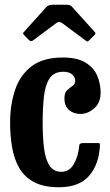

<svg xmlns="http://www.w3.org/2000/svg" viewBox="-20 -775 464 808"><path d="M22.5 -258.5Q22.5 -333.5 43.2 -396Q64 -458.5 112.5 -495.8Q161 -533 244.5 -533Q304.5 -533 339.2 -512Q374 -491 388.8 -457.2Q403.5 -423.5 403.5 -385.5Q403.5 -342.5 376.5 -319Q349.5 -295.5 318.5 -295.5Q289.5 -295.5 270.2 -312.2Q251 -329 251 -361Q251 -384.5 262.5 -395.2Q274 -406 285.2 -413.5Q296.5 -421 296.5 -433.5Q296.5 -451 283.2 -462Q270 -473 246.5 -473Q207 -473 188.5 -444.8Q170 -416.5 164.8 -368Q159.5 -319.5 159.5 -258.5Q159.5 -196.5 165.5 -150Q171.5 -103.5 188.5 -77.8Q205.5 -52 238 -52Q272 -52 290.8 -84.5Q309.5 -117 313.5 -162.5Q314 -173 330.5 -173H389Q398.5 -173 399.5 -171.2Q400.5 -169.5 400.5 -162Q396.5 -83 354.8 -35Q313 13 228 13Q164 13 123.5 -8.5Q83 -30 61.2 -67.8Q39.5 -105.5 31 -154.5Q22.5 -203.5 22.5 -258.5ZM100.5 -607.5 82.5 -626.5Q77 -632 76.8 -634Q76.5 -636 82 -642L176 -746.5Q183.5 -755 202.5 -755H260Q270 -755 274.2 -753Q278.5 -751 283 -746.5L379 -640Q384.5 -634.5 378 -628L355.5 -605.5Q350 -600 348 -600.2Q346 -600.5 339.5 -605L242 -677.5Q229 -687 217 -678L118.5 -604.5Q110 -598 100.5 -607.5Z"/></svg>

Font: Besley* Condensed Semi
Style: Regular
Weight: 600
Width: 3
Designer: Owen Earl
Foundry: indestructible type*
Version: Version 3.000; ttfautohint (v1.8.3)